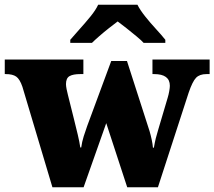

<svg xmlns="http://www.w3.org/2000/svg" viewBox="-26 -786 900 806"><path d="M68 -422Q57 -454 42 -464.5Q27 -475 -2 -475H-6V-536H324V-475H311Q281 -475 266 -466.5Q251 -458 251 -433Q251 -425 253.5 -412Q256 -399 259 -388L284 -288Q293 -252 300.5 -220.5Q308 -189 311 -167H315Q318 -190 325.5 -214Q333 -238 340 -257L441 -530H507L602 -235Q607 -218 611 -199Q615 -180 616 -166H620Q624 -189 628 -205.5Q632 -222 638 -241L678 -376Q682 -389 684.5 -403.5Q687 -418 687 -426Q687 -475 621 -475H614V-536H854V-475H841Q812 -475 797 -459.5Q782 -444 766 -397L637 0H508L420 -269L325 0H194ZM269 -619Q285 -638 308.5 -664Q332 -690 354 -717Q376 -744 386 -766H551Q562 -744 583.5 -717Q605 -690 629 -664Q653 -638 668 -619V-606H577Q567 -617 546.5 -634Q526 -651 504.5 -668Q483 -685 468 -696Q453 -685 431.5 -668Q410 -651 390.5 -634Q371 -617 360 -606H269Z"/></svg>

Font: Noto Serif Hentaigana Black
Style: Regular
Weight: 900
Designer: Kazuhiro Yamada
Foundry: nipponia
Version: Version 1.000; ttfautohint (v1.8.4.7-5d5b)